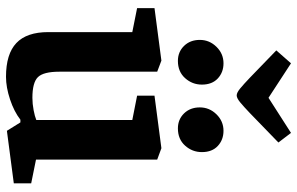

<svg xmlns="http://www.w3.org/2000/svg" viewBox="-195 -783 990 640"><g transform="rotate(90 300.0 -463.0)"><path d="M236 12Q160 12 123.5 -22.5Q87 -57 87 -129V-409L7 -425V-483L182 -506L219 -492V-166Q219 -113 237 -94.5Q255 -76 306 -76Q326 -76 347 -80Q368 -84 380 -89V-409L299 -425V-483L474 -506L512 -492V-88L591 -72V-14L416 9L388 -36H379Q352 -15 311.5 -1.5Q271 12 236 12ZM183 -561Q153 -561 133 -581.5Q113 -602 113 -634Q113 -666 136 -689.5Q159 -713 191 -713Q221 -713 241.5 -694Q262 -675 262 -641Q262 -609 240.5 -585Q219 -561 183 -561ZM408 -561Q378 -561 358 -581.5Q338 -602 338 -634Q338 -666 361 -689.5Q384 -713 416 -713Q446 -713 466.5 -694Q487 -675 487 -641Q487 -609 465.5 -585Q444 -561 408 -561ZM298 -757Q289 -757 275 -768.5Q261 -780 239 -801L148 -889L191 -938L306 -863L423 -938L455 -896L357 -801Q335 -780 321 -768.5Q307 -757 298 -757Z"/></g></svg>

Font: Faustina VF Beta
Style: Regular
Weight: 400
Designer: Alfonso Garcia
Foundry: Omnibus-Type
Version: Version 1.006